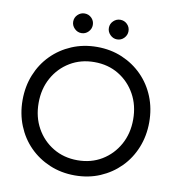

<svg xmlns="http://www.w3.org/2000/svg" viewBox="-94 -965 979 1060"><g transform="rotate(10 395.0 -435.0)"><path d="M130 -350Q130 -429 164.5 -491Q199 -553 259 -589Q319 -625 395 -625Q472 -625 531.5 -589Q591 -553 625.5 -491Q660 -429 660 -350Q660 -271 625.5 -209Q591 -147 531.5 -111Q472 -75 395 -75Q319 -75 259 -111Q199 -147 164.5 -209Q130 -271 130 -350ZM40 -350Q40 -274 66.5 -208Q93 -142 141 -93.5Q189 -45 254 -17.5Q319 10 395 10Q472 10 536.5 -17.5Q601 -45 649 -93.5Q697 -142 723.5 -208Q750 -274 750 -350Q750 -427 723.5 -492.5Q697 -558 649 -606.5Q601 -655 536.5 -682.5Q472 -710 395 -710Q319 -710 254 -682.5Q189 -655 141 -606.5Q93 -558 66.5 -492.5Q40 -427 40 -350ZM440 -825Q440 -803 456.5 -786.5Q473 -770 495 -770Q518 -770 534 -786.5Q550 -803 550 -825Q550 -848 534 -864Q518 -880 495 -880Q473 -880 456.5 -864Q440 -848 440 -825ZM240 -825Q240 -803 256.5 -786.5Q273 -770 295 -770Q318 -770 334 -786.5Q350 -803 350 -825Q350 -848 334 -864Q318 -880 295 -880Q273 -880 256.5 -864Q240 -848 240 -825Z"/></g></svg>

Font: Glinicke Jost Regular
Style: Regular
Weight: 400
Version: Version 3.710